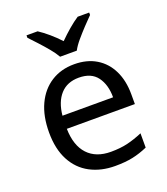

<svg xmlns="http://www.w3.org/2000/svg" viewBox="-141 -865 847 973"><g transform="rotate(-20 282.0 -378.0)"><path d="M313 10Q237 10 178.5 -21Q120 -52 87.5 -113.5Q55 -175 55 -264Q55 -352 84.5 -415Q114 -478 167.5 -512Q221 -546 292 -546Q361 -546 410.5 -516Q460 -486 486.5 -431.5Q513 -377 513 -304V-251H146Q148 -160 192.5 -112.5Q237 -65 317 -65Q368 -65 407.5 -74.5Q447 -84 489 -102V-25Q448 -7 408 1.5Q368 10 313 10ZM148 -321H421Q421 -389 389.5 -431.5Q358 -474 291 -474Q228 -474 191.5 -433.5Q155 -393 148 -321ZM239 -606Q226 -629 204 -655.5Q182 -682 158 -708Q134 -734 116 -753V-766H176Q202 -749 230 -725Q258 -701 283 -674Q310 -701 338 -725Q366 -749 392 -766H454V-753Q435 -734 410.5 -708Q386 -682 363.5 -655.5Q341 -629 329 -606Z"/></g></svg>

Font: Noto Sans Symbols
Style: Regular
Weight: 400
Designer: Monotype Design Team
Foundry: Monotype Imaging Inc.
Version: Version 2.002